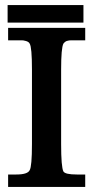

<svg xmlns="http://www.w3.org/2000/svg" viewBox="-20 -737 358 757"><path d="M10 -717H309V-648H10ZM12 -627H316V-578H262Q252 -578 250 -577Q242 -576 237.5 -572.5Q233 -569 230 -565Q221 -548 221 -463V-169Q221 -79 230 -61Q237 -49 283 -49H316V0H12V-49H44Q89 -49 97 -66Q106 -81 106 -169V-463Q106 -551 97 -565Q93 -574 75 -577Q73 -578 65 -578H12Z"/></svg>

Font: New Athena Unicode
Style: Bold
Weight: 700
Designer: J. Rusten 1997; rev. by R. Hancock 2001, 2002, rev. by D. Mastronarde 2002-2021
Foundry: Society for Classical Studies (formerly American Philological Association)
Version: Version 5.008